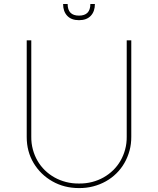

<svg xmlns="http://www.w3.org/2000/svg" viewBox="-20 -929 790 960"><path d="M113.6 0ZM375 11.4Q301.1 11.4 241.8 -22.4Q182.9 -55.8 148.1 -113.6Q113.6 -171.5 113.6 -243.6V-727.3H136.4V-245.7Q136 -212.4 144.2 -182Q152.3 -151.6 167.4 -125.4Q182.5 -99.1 204.2 -77.9Q225.9 -56.8 252.5 -41.9Q279.1 -27 310.2 -19Q341.3 -11 375 -11.4Q409.1 -11 440.2 -19Q471.2 -27 497.7 -41.9Q524.1 -56.8 545.8 -77.9Q567.5 -99.1 582.6 -125.4Q597.7 -151.6 605.8 -182Q614 -212.4 613.6 -245.7V-727.3H636.4V-245.7Q636.7 -209.2 627.7 -176Q618.6 -142.8 602.1 -114Q585.6 -85.2 562 -62Q538.4 -38.7 509.2 -22.4Q480.1 -6 446.2 2.8Q412.3 11.7 375 11.4ZM375 -828.1Q336.6 -828.1 316.1 -850Q295.5 -871.8 295.5 -909.1H318.2Q318.2 -850.9 375 -850.9Q431.8 -850.9 431.8 -909.1H454.5Q454.5 -871.8 433.9 -850Q413.4 -828.1 375 -828.1Z"/></svg>

Font: Linik Sans Thin
Style: Regular
Weight: 100
Designer: Fonts by Rasmus Andersson / Changes by Cristiano Sobral with parts from Marc Monis
Foundry: rsms
Version: Version 3.020; ttfautohint (v1.6)